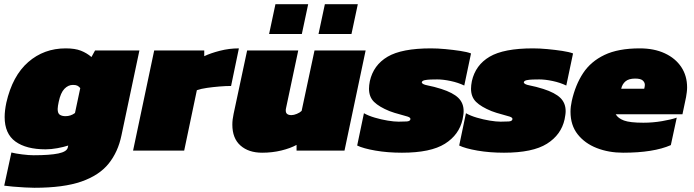

<svg xmlns="http://www.w3.org/2000/svg" viewBox="-23 -713 3286 909"><path d="M140 176Q124 176 95 174.5Q66 173 38 170.5Q10 168 -3 166L31 9Q50 14 82 18Q114 22 136 22Q213 22 253.5 13.5Q294 5 298 -15L300 -24Q279 -17 249 -11.5Q219 -6 193 -6Q101 -6 50 -43Q-1 -80 -1 -159Q-1 -174 1 -191Q3 -208 7 -227Q36 -354 110.5 -419Q185 -484 288 -484Q332 -484 360 -473Q388 -462 410 -443L427 -474H637L552 -72Q536 6 491.5 61.5Q447 117 362.5 146.5Q278 176 140 176ZM287 -163Q312 -163 332 -178L357 -296Q350 -304 343 -307.5Q336 -311 322 -311Q300 -311 282 -292.5Q264 -274 255 -231Q253 -221 251.5 -212.5Q250 -204 250 -197Q250 -176 260.5 -169.5Q271 -163 287 -163Z M607 0 707 -474H944V-447Q973 -461 1017.5 -472.5Q1062 -484 1108 -484L1071 -306Q1046 -306 1016 -303.5Q986 -301 957.5 -297Q929 -293 909 -286L849 0Z M1251 -552 1281 -693H1436L1406 -552ZM1485 -552 1515 -693H1671L1641 -552ZM1218 10Q1154 10 1115.5 -24Q1077 -58 1077 -123Q1077 -147 1083 -174L1147 -474H1389L1331 -200Q1330 -197 1330 -194Q1330 -191 1330 -189Q1330 -168 1357 -168Q1368 -168 1382.5 -174Q1397 -180 1405 -188L1466 -474H1708L1608 0H1381V-27Q1352 -11 1309 -0.5Q1266 10 1218 10Z M1880 10Q1812 10 1754.5 0Q1697 -10 1668 -24L1700 -177Q1721 -165 1751.5 -156Q1782 -147 1812.5 -142Q1843 -137 1864 -137Q1887 -137 1902.5 -138Q1918 -139 1920 -148Q1922 -156 1907 -161Q1892 -166 1868.5 -172Q1845 -178 1821 -187Q1772 -207 1748 -230.5Q1724 -254 1724 -293Q1724 -301 1725 -310Q1726 -319 1728 -329Q1745 -405 1812 -444.5Q1879 -484 2017 -484Q2049 -484 2086 -480.5Q2123 -477 2156 -472Q2189 -467 2207 -460L2175 -308Q2146 -322 2110.5 -329.5Q2075 -337 2047 -337Q2033 -337 2016.5 -336.5Q2000 -336 1988 -333.5Q1976 -331 1974 -324Q1973 -314 2002 -308.5Q2031 -303 2066 -292Q2122 -274 2147 -249.5Q2172 -225 2172 -187Q2172 -178 2170.5 -168.5Q2169 -159 2167 -148Q2151 -75 2083.5 -32.5Q2016 10 1880 10Z M2363 10Q2295 10 2237.5 0Q2180 -10 2151 -24L2183 -177Q2204 -165 2234.5 -156Q2265 -147 2295.5 -142Q2326 -137 2347 -137Q2370 -137 2385.5 -138Q2401 -139 2403 -148Q2405 -156 2390 -161Q2375 -166 2351.5 -172Q2328 -178 2304 -187Q2255 -207 2231 -230.5Q2207 -254 2207 -293Q2207 -301 2208 -310Q2209 -319 2211 -329Q2228 -405 2295 -444.5Q2362 -484 2500 -484Q2532 -484 2569 -480.5Q2606 -477 2639 -472Q2672 -467 2690 -460L2658 -308Q2629 -322 2593.5 -329.5Q2558 -337 2530 -337Q2516 -337 2499.5 -336.5Q2483 -336 2471 -333.5Q2459 -331 2457 -324Q2456 -314 2485 -308.5Q2514 -303 2549 -292Q2605 -274 2630 -249.5Q2655 -225 2655 -187Q2655 -178 2653.5 -168.5Q2652 -159 2650 -148Q2634 -75 2566.5 -32.5Q2499 10 2363 10Z M2927 10Q2859 10 2802.5 -12Q2746 -34 2712 -77Q2678 -120 2678 -184Q2678 -208 2684 -235Q2701 -311 2737.5 -366.5Q2774 -422 2839 -453Q2904 -484 3006 -484Q3074 -484 3124.5 -460.5Q3175 -437 3202.5 -395.5Q3230 -354 3230 -299Q3230 -288 3228.5 -276.5Q3227 -265 3225 -253L3208 -172H2892Q2903 -153 2931 -142.5Q2959 -132 3023 -132Q3068 -132 3111.5 -139.5Q3155 -147 3181 -156L3153 -26Q3071 10 2927 10ZM2918 -293H3027L3029 -302Q3030 -305 3030 -311Q3030 -323 3020 -332Q3010 -341 2984 -341Q2954 -341 2938.5 -328Q2923 -315 2918 -293Z"/></svg>

Font: Kanit Black
Style: Italic
Weight: 900
Italic angle: -12°
Designer: Katatrad Team
Foundry: CadsonDemak
Version: Version 2.000; ttfautohint (v1.8.3)